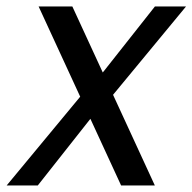

<svg xmlns="http://www.w3.org/2000/svg" viewBox="-59 -568 589 588"><path d="M311.9 0 59.2 -548.3H162.5L415.2 0ZM214.8 -305.9 241.5 -234.1 56.7 0H-38.6ZM258.9 -243.4 231.5 -315.3 415.5 -548.3H510.8Z"/></svg>

Font: Poppins Variable
Style: Italic
Weight: 100
Italic angle: -10°
Designer: Jonny Pinhorn
Foundry: Indian Type Foundry
Version: Version 6.000